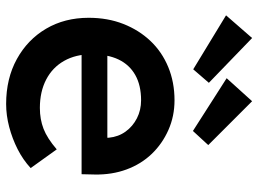

<svg xmlns="http://www.w3.org/2000/svg" viewBox="-128 -704 842 626"><g transform="rotate(90 293.0 -391.0)"><path d="M38 -259Q38 -321 58 -372Q78 -423 113.5 -460.5Q149 -498 198.5 -518.5Q248 -539 307 -539Q359 -539 404 -519Q449 -499 482 -464.5Q515 -430 532.5 -382.5Q550 -335 549 -279L548 -236H121L98 -320H445L429 -303V-325Q426 -356 409 -379.5Q392 -403 365.5 -416.5Q339 -430 307 -430Q258 -430 224.5 -411Q191 -392 174 -356.5Q157 -321 157 -268Q157 -217 178.5 -179Q200 -141 239.5 -120.5Q279 -100 332 -100Q369 -100 400 -112Q431 -124 467 -155L528 -70Q501 -45 466.5 -27.5Q432 -10 394 0Q356 10 319 10Q236 10 172.5 -25Q109 -60 73.5 -120.5Q38 -181 38 -259ZM407 -599 235 -709 310 -792 453 -649ZM104 -792 250 -651 206 -600 30 -707Z"/></g></svg>

Font: Mach Medium
Style: Regular
Weight: 500
Version: Version 1.002